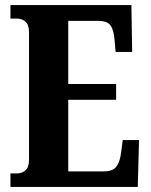

<svg xmlns="http://www.w3.org/2000/svg" viewBox="-20 -734 592 754"><path d="M21 0V-53H47Q67 -53 80.5 -65.5Q94 -78 94 -107V-607Q94 -636 80.5 -648.5Q67 -661 47 -661H21V-714H496L499 -530H434L430 -576Q427 -616 414 -634Q401 -652 366 -652H248V-404H436V-342H248V-61H388Q424 -61 438 -81Q452 -101 456 -138L462 -184H526L521 0Z"/></svg>

Font: Noto Serif ExtraCondensed ExtraBold
Style: Regular
Weight: 800
Width: 2
Designer: Monotype Design Team
Foundry: Monotype Imaging Inc.
Version: Version 2.013; ttfautohint (v1.8.4.7-5d5b)